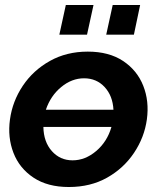

<svg xmlns="http://www.w3.org/2000/svg" viewBox="-20 -740 645 770"><path d="M256 10Q171 10 114.5 -27.5Q58 -65 34 -127Q10 -189 20 -261Q30 -334 71.5 -396Q113 -458 180 -495.5Q247 -533 332 -533Q417 -533 473.5 -495.5Q530 -458 554.5 -396Q579 -334 569 -261Q559 -189 517.5 -127Q476 -65 409.5 -27.5Q343 10 256 10ZM317 -426Q268 -426 225.5 -391Q183 -356 164 -300H435Q432 -356 399.5 -391Q367 -426 317 -426ZM271 -97Q322 -97 366 -134.5Q410 -172 427 -231H154Q155 -171 188 -134Q221 -97 271 -97ZM218 -601 244 -720H355L329 -601ZM406 -601 432 -720H542L517 -601Z"/></svg>

Font: Raleway
Style: Bold Italic
Weight: 700
Italic angle: -12°
Designer: Matt McInerney, Pablo Impallari, Rodrigo Fuenzalida
Foundry: Matt McInerney, Pablo Impallari, Rodrigo Fuenzalida
Version: Version 4.101;RELEASE